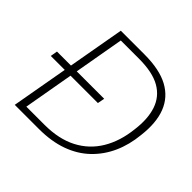

<svg xmlns="http://www.w3.org/2000/svg" viewBox="-172 -878 1055 1055"><g transform="rotate(45 356.0 -350.0)"><path d="M24 -330 31 -371H398L390 -330ZM74 0 198 -700H381Q499 -700 569 -662Q639 -624 667 -551.5Q695 -479 682 -373Q674 -291 643.5 -223Q613 -155 560.5 -104.5Q508 -54 433.5 -27Q359 0 261 0ZM126 -38H267Q378 -38 456 -78.5Q534 -119 579 -194Q624 -269 635 -371Q647 -462 625 -527.5Q603 -593 543 -627.5Q483 -662 377 -662H236Z"/></g></svg>

Font: DM Sans ExtraLight
Style: Italic
Weight: 250
Italic angle: -10°
Designer: Colophon Foundry, Jonny Pinhorn
Foundry: Colophon Foundry
Version: Version 4.004;gftools[0.9.30]